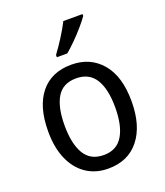

<svg xmlns="http://www.w3.org/2000/svg" viewBox="-142 -862 830 967"><g transform="rotate(-20 273.0 -378.0)"><path d="M497 -269Q497 -139 438 -64.5Q379 10 272 10Q205 10 155 -23.5Q105 -57 77.5 -119.5Q50 -182 50 -269Q50 -402 108.5 -474Q167 -546 274 -546Q375 -546 436 -474.5Q497 -403 497 -269ZM138 -269Q138 -171 170.5 -116.5Q203 -62 274 -62Q343 -62 376 -116Q409 -170 409 -269Q409 -367 376 -420Q343 -473 273 -473Q202 -473 170 -420Q138 -367 138 -269ZM415 -756Q402 -737 377.5 -708.5Q353 -680 325 -652Q297 -624 275 -606H219V-618Q243 -650 269 -691Q295 -732 312 -766H415Z"/></g></svg>

Font: Noto Sans Ethiopic SemCond
Style: Regular
Weight: 400
Width: 4
Designer: Monotype Design Team
Foundry: Monotype Imaging Inc.
Version: Version 2.102; ttfautohint (v1.8.4.7-5d5b)